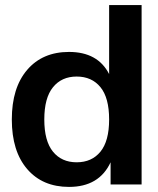

<svg xmlns="http://www.w3.org/2000/svg" viewBox="-20 -732 629 762"><path d="M253.9 9.8Q148.9 9.8 87.9 -61Q26.9 -131.8 26.9 -257.8Q26.9 -383.8 87.9 -454.8Q148.9 -525.9 253.9 -525.9Q368.2 -525.9 413.1 -438V-711.9H542V0H418.9V-87.9Q373.5 9.8 253.9 9.8ZM284.2 -87.9Q344.2 -87.9 378.7 -130.1Q413.1 -172.4 413.1 -257.8Q413.1 -343.8 378.7 -386Q344.2 -428.2 284.2 -428.2Q224.6 -428.2 190.2 -385.7Q155.8 -343.3 155.8 -257.8Q155.8 -172.4 190.2 -130.1Q224.6 -87.9 284.2 -87.9Z"/></svg>

Font: Creato Display
Style: Bold
Weight: 700
Version: Version 1.000